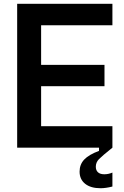

<svg xmlns="http://www.w3.org/2000/svg" viewBox="-20 -783 659 1018"><path d="M576 0H71V-763H576V-649H198V-439H534V-326H198V-114H576ZM402 127Q402 89 426.5 63Q451 37 505 17V0H576Q521 44 504.5 61Q488 78 488 101Q488 120 499.5 130.5Q511 141 533 141Q555 141 576 132V206Q541 215 513 215Q461 215 431.5 191.5Q402 168 402 127Z"/></svg>

Font: Open Sauce Sans SemiBold
Style: Regular
Weight: 600
Designer: Alfredo Marco Pradil
Foundry: Creative Sauce Fz LLC
Version: Version 1.477